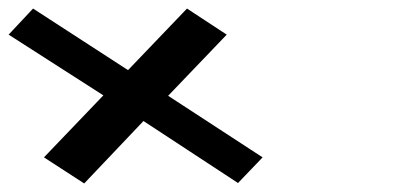

<svg xmlns="http://www.w3.org/2000/svg" viewBox="-192 -564 919 449"><path d="M245.3 -544 107.4 -400 -114.7 -544 -171.8 -483 49.7 -341 -89.2 -196 4.9 -135 143.5 -281 364.6 -136 422.1 -196 201.2 -340 338.2 -483Z"/></svg>

Font: Din Kursivschrift
Style: BreitLeft
Weight: 400
Version: Version 1.089